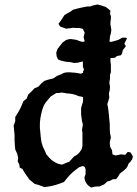

<svg xmlns="http://www.w3.org/2000/svg" viewBox="-20 -826 613 857"><path d="M396 -802 415 -806 434 -801 452 -795 464 -786 473 -778 471 -765 475 -754V-741L473 -729V-716L475 -705L477 -692L475 -678L471 -664L470 -651L468 -638L470 -624L471 -609V-595L473 -579V-551L475 -537V-504L471 -492V-476L468 -457L471 -439L470 -425L466 -408L468 -392L464 -377L459 -361L462 -347L464 -332L466 -314L468 -292L470 -272V-251L471 -232L475 -212L470 -192L471 -172L480 -155L482 -137L496 -132L520 -137L539 -135L550 -148L562 -146L570 -134L573 -126L570 -115L562 -104L554 -96L549 -83L543 -74L537 -69L529 -62L515 -51L508 -39L498 -26H484L471 -19L459 -16L445 -3L424 6L403 7L387 11L376 4L369 -3L362 -14L358 -25L357 -35L362 -48V-71L358 -81L350 -85L334 -80L319 -69L303 -56L289 -42L277 -28L266 -14L248 -7L230 -1L211 4L194 7L178 9L164 4L151 -1L135 -5L124 -14L111 -25L101 -39L94 -49L87 -60L80 -72L68 -78L66 -93L59 -105L61 -121L57 -139L48 -159L46 -181L45 -201V-223L41 -265L48 -285V-304L59 -321L68 -337L77 -356L84 -374L99 -386L106 -404L120 -417L134 -432L151 -439L164 -453L178 -465L197 -471L218 -476L234 -487L252 -494L266 -501L278 -503H294L319 -501L341 -497L351 -501V-508L355 -515L350 -528V-549L355 -567L357 -586V-604L358 -624V-642L353 -660L358 -680L350 -697L334 -701H321L305 -702L293 -700L275 -698L261 -703L248 -708L241 -720L248 -729L255 -739L262 -750L268 -759L278 -765L291 -772L307 -783L330 -789L353 -794L369 -797H382ZM255 -413 243 -411H232L220 -404L206 -395L196 -383L185 -370L176 -356L169 -337L164 -318L160 -297L158 -276V-255L160 -235L162 -214L165 -192L171 -172L180 -153L187 -137L199 -123L211 -111L225 -102L239 -95L257 -91L273 -98L289 -104L300 -116L310 -127L325 -136L335 -146L344 -159L348 -174V-233L346 -246L348 -258L350 -271L346 -285L344 -301L342 -316V-344L346 -358L350 -370L351 -385L350 -393L341 -395L330 -397L319 -402L305 -406L293 -408L280 -409L268 -411ZM526 -658H542L547 -655L535 -631L542 -620L528 -602L525 -587L519 -579L502 -576L493 -568L474 -567L465 -559L453 -550L439 -548L424 -553H410L394 -554L382 -553H369L352 -552L338 -549L326 -546L310 -545L293 -549L277 -550L262 -553L250 -556L239 -561L233 -574L231 -591L237 -608L248 -622L260 -637L276 -648L293 -652L309 -650L322 -648L334 -643L347 -639L358 -641L370 -643L382 -647H437L450 -643L465 -641L477 -639L491 -643L508 -648Z"/></svg>

Font: Tagesschrift
Style: Regular
Weight: 400
Designer: Yanone
Version: Version 2.000; ttfautohint (v1.8.4.7-5d5b)